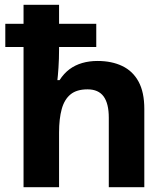

<svg xmlns="http://www.w3.org/2000/svg" viewBox="-20 -780 696 800"><path d="M226.1 -760V-680.8H381.1V-584.3H226.1V-574.1Q226.1 -534.4 223.6 -497.7Q221.1 -461 219.1 -446H228.1Q246.1 -474 269.6 -491.5Q293.2 -509 322.7 -517.5Q352.2 -526 386.3 -526Q445.4 -526 489.3 -505Q533.3 -484 557.3 -440Q581.3 -396 581.3 -326V0H433.3V-289.6Q433.3 -348.7 411.7 -378.2Q390 -407.7 344.8 -407.7Q299.5 -407.7 273.9 -386.7Q248.2 -365.7 237.2 -325.6Q226.1 -285.6 226.1 -227.5V0H78.1V-584.3H2.1V-680.8H78.1V-760Z"/></svg>

Font: Noto Sans Hebrew
Style: Regular
Weight: 400
Designer: Monotype Design Team
Foundry: Monotype Imaging Inc.
Version: Version 2.003;January 10, 2023;FontCreator 14.0.0.2877 64-bi